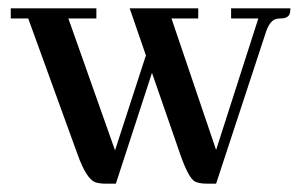

<svg xmlns="http://www.w3.org/2000/svg" viewBox="-20 -437 719 462"><path d="M211.9 -392.6V-417H5.9V-392.6H47.9L167 -64.5Q187.5 -7.8 208 1Q217.8 4.9 233.4 4.9H258.8L345.7 -261.7L414.1 -64.5Q433.6 -8.8 449.2 0Q460 4.9 477.5 4.9H500L620.1 -360.4Q629.9 -388.7 645.5 -391.6Q650.4 -392.6 655.3 -392.6Q674.8 -392.6 677.7 -406.2Q678.7 -411.1 678.7 -417H536.1V-392.6H601.6L500 -76.2L392.6 -392.6H457V-417H292L331.1 -303.7L256.8 -75.2L144.5 -392.6Z"/></svg>

Font: Abhaya Libre SemiBold
Style: Regular
Weight: 600
Designer: Pushpananda Ekanayake, Sol Matas, Pathum Egodawatta
Foundry: Mooniak
Version: Version 1.050 ; ttfautohint (v1.6)